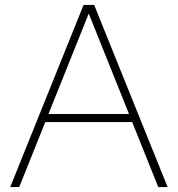

<svg xmlns="http://www.w3.org/2000/svg" viewBox="-20 -760 722 780"><path d="M21.5 0 319.5 -740H362.5L661 0H623L517 -264H164L58 0ZM177 -297H504L340.5 -705Z"/></svg>

Font: Encode Sans Semi Expanded Thin
Style: Regular
Weight: 100
Width: 6
Designer: Multiple Designers
Foundry: Impallari Type
Version: Version 3.000; ttfautohint (v1.8.3) -l 8 -r 50 -G 200 -x 14 